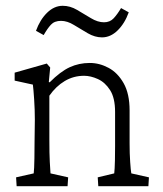

<svg xmlns="http://www.w3.org/2000/svg" viewBox="-20 -639 561 659"><path d="M37.1 0 35.2 -30.3 95.7 -43.9Q96.7 -52.7 97.2 -64Q97.7 -75.2 98.1 -95.7Q98.6 -116.2 98.6 -151.4L99.6 -228.5Q99.6 -261.7 97.2 -298.3Q94.7 -335 92.8 -348.6L30.3 -362.3V-389.6L140.6 -420.9L152.3 -407.2L147.5 -357.4L150.4 -356.4Q187.5 -393.6 219.2 -408.2Q251 -422.9 288.1 -422.9Q321.3 -422.9 352.5 -406.2Q383.8 -389.6 404.3 -353.5Q424.8 -317.4 424.8 -259.8V-147.5Q424.8 -111.3 426.8 -83Q428.7 -54.7 430.7 -43.9L491.2 -30.3L489.3 0H317.4L315.4 -30.3L372.1 -43.9Q373 -51.8 373.5 -61.5Q374 -71.3 374.5 -88.9Q375 -106.4 375 -137.7V-254.9Q375 -302.7 357.9 -329.6Q340.8 -356.4 315.9 -367.7Q291 -378.9 268.6 -378.9Q232.4 -378.9 202.1 -360.8Q171.9 -342.8 149.4 -310.5V-161.1Q149.4 -110.4 150.9 -83.5Q152.3 -56.6 153.3 -43.9L213.9 -30.3L211.9 0ZM395.5 -611.3 421.9 -596.7Q408.2 -558.6 383.8 -534.7Q359.4 -510.7 330.1 -510.7Q305.7 -510.7 281.2 -524.9Q256.8 -539.1 233.9 -553.2Q210.9 -567.4 189.5 -567.4Q167 -567.4 154.8 -554.2Q142.6 -541 129.9 -518.6L103.5 -533.2Q117.2 -571.3 141.6 -595.2Q166 -619.1 195.3 -619.1Q220.7 -619.1 244.6 -605Q268.6 -590.8 292 -576.7Q315.4 -562.5 336.9 -562.5Q357.4 -562.5 370.1 -576.2Q382.8 -589.8 395.5 -611.3Z"/></svg>

Font: Crimson Pro ExtraLight
Style: Regular
Weight: 250
Designer: Jacques Le Bailly
Foundry: Baron von Fonthausen
Version: Version 1.003